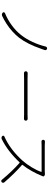

<svg xmlns="http://www.w3.org/2000/svg" viewBox="1117 -1878 766 3040"><g transform="rotate(90 1500.0 -358.0)"><path d="M716.8 -697.3Q719.7 -710 730.5 -716.8Q737.3 -720.7 745.1 -720.7Q749 -720.7 752.9 -719.7Q764.6 -716.8 770.5 -706.1Q774.4 -699.2 774.4 -692.4Q774.4 -687.5 772.5 -682.6Q761.7 -649.4 756.8 -637.7Q676.8 -405.3 577.1 -277.3Q534.2 -222.7 477.5 -171.4Q420.9 -120.1 358.4 -79.6Q295.9 -39.1 231.4 -8.8Q222.7 -4.9 212.9 -4.9Q209 -4.9 204.1 -5.9Q190.4 -8.8 179.7 -18.6Q173.8 -25.4 173.8 -33.2Q173.8 -35.2 174.8 -38.1Q177.7 -48.8 187.5 -53.7Q288.1 -93.8 379.9 -161.1Q471.7 -228.5 535.2 -309.6Q597.7 -389.6 645 -492.2Q692.4 -594.7 716.8 -697.3Z M1138.7 -354.5Q1126 -354.5 1117.2 -362.8Q1108.4 -371.1 1108.4 -383.8Q1108.4 -396.5 1117.2 -405.3Q1126 -413.1 1137.7 -413.1Q1137.7 -413.1 1138.7 -413.1Q1181.6 -411.1 1235.4 -411.1H1789.1Q1830.1 -411.1 1860.4 -413.1Q1873 -413.1 1881.8 -404.8Q1890.6 -396.5 1890.6 -383.8Q1890.6 -371.1 1881.8 -362.3Q1873 -354.5 1861.3 -354.5Q1860.4 -354.5 1860.4 -354.5Q1824.2 -356.4 1790 -356.4H1235.4Q1177.7 -356.4 1138.7 -354.5Z M2726.6 -685.5Q2730.5 -686.5 2734.4 -686.5Q2752 -686.5 2763.7 -676.8Q2773.4 -669.9 2773.4 -660.2Q2773.4 -653.3 2768.6 -646.5Q2763.7 -636.7 2761.7 -630.9Q2734.4 -560.5 2688 -478Q2641.6 -395.5 2591.8 -333Q2586.9 -327.1 2592.8 -322.3Q2727.5 -205.1 2867.2 -43Q2874 -34.2 2874 -24.4Q2874 -10.7 2864.3 -2Q2856.4 4.9 2846.7 4.9Q2845.7 4.9 2843.8 4.9Q2832 3.9 2825.2 -5.9Q2695.3 -164.1 2559.6 -284.2Q2553.7 -289.1 2548.8 -283.2Q2371.1 -94.7 2180.7 -2Q2168.9 2.9 2155.8 0.5Q2142.6 -2 2133.8 -11.7Q2128.9 -17.6 2128.9 -24.4Q2128.9 -27.3 2128.9 -29.3Q2130.9 -40 2140.6 -43.9Q2347.7 -134.8 2527.3 -335.9Q2579.1 -394.5 2629.4 -478Q2679.7 -561.5 2701.2 -627Q2702.1 -629.9 2700.2 -631.8Q2698.2 -633.8 2695.3 -633.8H2284.2Q2263.7 -633.8 2222.7 -631.8Q2210 -630.9 2201.7 -639.2Q2193.4 -647.5 2193.4 -659.2Q2193.4 -670.9 2202.1 -679.7Q2210 -686.5 2220.7 -686.5Q2221.7 -686.5 2222.7 -686.5Q2260.7 -683.6 2284.2 -683.6H2689.5Q2710.9 -683.6 2726.6 -685.5Z"/></g></svg>

Font: Gen Jyuu Gothic Light
Style: Regular
Weight: 200
Designer: [Source Han Sans]
Ryoko NISHIZUKA  (kana & ideographs); Paul D. Hunt (Latin, Greek & Cyrillic); Wenlong ZHANG  (bopomofo
Version: Version 1.002.20150607